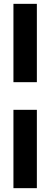

<svg xmlns="http://www.w3.org/2000/svg" viewBox="-20 -770 262 1000"><path d="M50 -342V-750H172V-342ZM50 210V-198H172V210Z"/></svg>

Font: Cabin Condensed
Style: Bold
Weight: 700
Width: 3
Designer: Pablo Impallari
Foundry: Pablo Impallari. http://www.impallari.com Igino Marini. http://www.ikern.com
Version: Version 3.001; ttfautohint (v1.8.3)